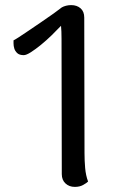

<svg xmlns="http://www.w3.org/2000/svg" viewBox="-20 -720 473 752"><path d="M311 -120Q311 -91 313.5 -62Q316 -33 325 -9Q319 -3 305.5 4.5Q292 12 273 12Q251 12 236.5 -1.5Q222 -15 222 -38L221 -568Q221 -584 220.5 -596Q220 -608 219 -619Q203 -602 182.5 -582Q162 -562 140.5 -544.5Q119 -527 101 -515.5Q83 -504 73 -504Q56 -504 47.5 -512Q39 -520 36 -530Q33 -540 33 -549.5Q33 -559 33 -562Q36 -563 52.5 -573.5Q69 -584 93 -600.5Q117 -617 143 -634.5Q169 -652 190.5 -667.5Q212 -683 222 -691Q229 -695 238.5 -697.5Q248 -700 259 -700Q281 -700 295.5 -687.5Q310 -675 310 -651Z"/></svg>

Font: Arima Thin Medium
Style: Regular
Weight: 500
Version: Version 1.100